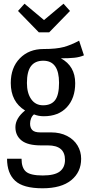

<svg xmlns="http://www.w3.org/2000/svg" viewBox="-20 -802 474 1034"><path d="M432 -504Q409 -494 380.5 -491Q352 -488 308 -488Q385 -446 385 -354Q385 -273 340 -224.5Q295 -176 216 -176Q187 -176 163 -186Q153 -178 147.5 -164.5Q142 -151 142 -136Q142 -114 154 -101.5Q166 -89 197 -89H255Q304 -89 341 -70Q378 -51 397.5 -18.5Q417 14 417 53Q417 125 363.5 168.5Q310 212 209 212Q105 212 61.5 171.5Q18 131 18 53H96Q96 102 120 122.5Q144 143 210 143Q274 143 302 121.5Q330 100 330 59Q330 -19 238 -19H201Q129 -19 96 -45.5Q63 -72 63 -117Q63 -165 115 -207Q38 -254 38 -355Q38 -438 87 -488Q136 -538 214 -538Q284 -538 324 -549Q364 -560 406 -583ZM125 -355Q125 -301 148 -268Q171 -235 212 -235Q256 -235 277 -263Q298 -291 298 -356Q298 -475 213 -475Q169 -475 147 -446Q125 -417 125 -355ZM357 -743 245 -628H189L77 -743L112 -782L217 -694L322 -782Z"/></svg>

Font: Fira Sans Compressed
Style: Regular
Weight: 400
Width: 1
Designer: bBox Type GmbH & Carrois Corporate GbR & Edenspiekermann AG
Foundry: bBox Type GmbH & Carrois Corporate GbR & Edenspiekermann AG
Version: Version 4.301